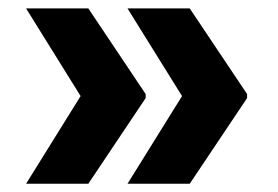

<svg xmlns="http://www.w3.org/2000/svg" viewBox="-20 -575 672 464"><path d="M174.8 -342.8 43 -554.7H193.4L332 -347.7V-337.9L193.4 -130.9H43ZM419.9 -342.8 288.1 -554.7H438.5L577.1 -347.7V-337.9L438.5 -130.9H288.1Z"/></svg>

Font: Pretendard GOV ExtraBold
Style: Regular
Weight: 800
Designer: Base glyphs from Inter by Rasmus Andersson; Hangeul glyphs from Noto Sans CJK(Source Han Sans) by Jang Soo-young and Kan
Foundry: Kil Hyung-jin
Version: Version 1.309